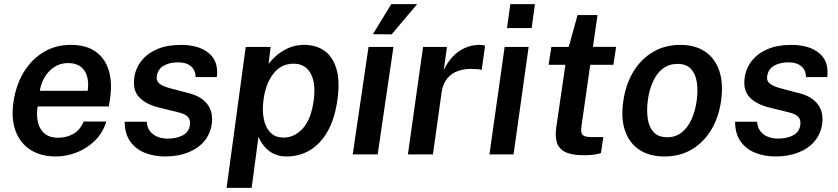

<svg xmlns="http://www.w3.org/2000/svg" viewBox="-20 -743 4034 924"><path d="M249 10Q177 10 127 -21.8Q77 -53.5 55 -112.5Q33 -171.5 45 -253Q56.5 -332.5 93.5 -394.2Q130.5 -456 188.5 -491.5Q246.5 -527 321 -527Q395 -527 440.5 -494.5Q486 -462 503.5 -403.8Q521 -345.5 509.5 -267.5L503.5 -230.5H161Q154.5 -186.5 163 -152.5Q171.5 -118.5 196 -99.2Q220.5 -80 260 -80Q301 -80 333.8 -99.2Q366.5 -118.5 382.5 -158H491.5Q475 -104 437 -66.5Q399 -29 349.5 -9.5Q300 10 249 10ZM171.5 -306H402Q407.5 -343.5 399.5 -373.8Q391.5 -404 368.8 -421.8Q346 -439.5 307.5 -439.5Q269.5 -439.5 240.5 -420Q211.5 -400.5 194 -369.8Q176.5 -339 171.5 -306Z M774.5 10Q722.5 10 678.2 -7.2Q634 -24.5 607.2 -61.5Q580.5 -98.5 580 -157H686Q688 -128.5 702.8 -110.5Q717.5 -92.5 739.5 -84.2Q761.5 -76 786 -76Q830.5 -76 860 -92Q889.5 -108 894 -141.5Q897.5 -166 884.2 -180.5Q871 -195 838 -202.5L747 -225Q685.5 -239.5 651.8 -273Q618 -306.5 626 -367.5Q632 -413.5 660 -449.5Q688 -485.5 735.8 -506.2Q783.5 -527 850 -527Q938 -527 985.5 -486.8Q1033 -446.5 1023.5 -372H921.5Q921 -405.5 898.8 -424.2Q876.5 -443 837 -443Q796 -443 767.5 -426.5Q739 -410 734.5 -376Q731 -352.5 749.2 -339Q767.5 -325.5 807 -316L892.5 -293.5Q929.5 -283.5 952.2 -266.5Q975 -249.5 986 -229.2Q997 -209 999.5 -187.8Q1002 -166.5 999.5 -148.5Q992.5 -98.5 962.8 -63.2Q933 -28 884.5 -9Q836 10 774.5 10Z M1070.5 161 1162.5 -517H1282.5L1272.5 -435.5Q1289.5 -458 1314.5 -479Q1339.5 -500 1372.2 -513.5Q1405 -527 1443.5 -527Q1501 -527 1541.2 -498.8Q1581.5 -470.5 1599 -412Q1616.5 -353.5 1604 -264Q1591.5 -172.5 1557 -111.5Q1522.5 -50.5 1471.8 -20.2Q1421 10 1359 10Q1331.5 10 1309.5 2Q1287.5 -6 1270.8 -20Q1254 -34 1242.5 -50.5Q1231 -67 1224 -85L1191 161ZM1345 -81Q1397 -81 1437.2 -124.8Q1477.5 -168.5 1490 -262Q1500.5 -343 1474.8 -389.8Q1449 -436.5 1392.5 -436.5Q1332 -436.5 1294.8 -387.2Q1257.5 -338 1248 -262Q1241.5 -213 1249.2 -171.8Q1257 -130.5 1280.8 -105.8Q1304.5 -81 1345 -81Z M1677.5 0 1753.5 -517H1873.5L1797.5 0ZM1864.5 -577.5 1774.5 -578.5 1863 -723H1987.5Z M1943 0 2016 -517H2131L2115.5 -405Q2133 -443.5 2159 -470.8Q2185 -498 2217.8 -512.5Q2250.5 -527 2286.5 -527Q2295.5 -527 2303 -526Q2310.5 -525 2314.5 -522.5L2298 -406Q2293 -408.5 2285 -409.5Q2277 -410.5 2271 -410.5Q2222.5 -414.5 2187.5 -402.8Q2152.5 -391 2132 -365Q2111.5 -339 2105.5 -300.5L2063.5 0Z M2335.5 0 2408.5 -517H2524L2451.5 0ZM2420 -608 2436 -723H2554.5L2538.5 -608Z M2789 4Q2729.5 4 2698.8 -12.2Q2668 -28.5 2659.5 -58.5Q2651 -88.5 2657 -130L2701 -431H2620L2633.5 -517H2717L2759.5 -670.5H2855.5L2833.5 -517.5H2945L2932 -431H2820.5L2778.5 -137Q2773.5 -102.5 2784.8 -93Q2796 -83.5 2822.5 -83.5H2883.5L2872 -6.5Q2862 -2.5 2842 0.8Q2822 4 2789 4Z M3177 10Q3106 10 3057.5 -21.8Q3009 -53.5 2988.2 -113Q2967.5 -172.5 2979.5 -256Q2991 -337 3028 -398Q3065 -459 3122.8 -493Q3180.5 -527 3254 -527Q3325.5 -527 3373.5 -494.5Q3421.5 -462 3441.8 -401.5Q3462 -341 3450 -256Q3438.5 -177.5 3402.5 -117.8Q3366.5 -58 3309.5 -24Q3252.5 10 3177 10ZM3192 -82.5Q3231.5 -82.5 3260.5 -105.5Q3289.5 -128.5 3307.8 -168.5Q3326 -208.5 3333 -259.5Q3339.5 -307 3333.5 -347Q3327.5 -387 3305.5 -411.2Q3283.5 -435.5 3240.5 -435.5Q3199.5 -435.5 3170.2 -413.2Q3141 -391 3122.8 -351.2Q3104.5 -311.5 3097.5 -259.5Q3091.5 -212.5 3097.2 -172.2Q3103 -132 3125.5 -107.2Q3148 -82.5 3192 -82.5Z M3712 10Q3660 10 3615.8 -7.2Q3571.5 -24.5 3544.8 -61.5Q3518 -98.5 3517.5 -157H3623.5Q3625.5 -128.5 3640.2 -110.5Q3655 -92.5 3677 -84.2Q3699 -76 3723.5 -76Q3768 -76 3797.5 -92Q3827 -108 3831.5 -141.5Q3835 -166 3821.8 -180.5Q3808.5 -195 3775.5 -202.5L3684.5 -225Q3623 -239.5 3589.2 -273Q3555.5 -306.5 3563.5 -367.5Q3569.5 -413.5 3597.5 -449.5Q3625.5 -485.5 3673.2 -506.2Q3721 -527 3787.5 -527Q3875.5 -527 3923 -486.8Q3970.5 -446.5 3961 -372H3859Q3858.5 -405.5 3836.2 -424.2Q3814 -443 3774.5 -443Q3733.5 -443 3705 -426.5Q3676.5 -410 3672 -376Q3668.5 -352.5 3686.8 -339Q3705 -325.5 3744.5 -316L3830 -293.5Q3867 -283.5 3889.8 -266.5Q3912.5 -249.5 3923.5 -229.2Q3934.5 -209 3937 -187.8Q3939.5 -166.5 3937 -148.5Q3930 -98.5 3900.2 -63.2Q3870.5 -28 3822 -9Q3773.5 10 3712 10Z"/></svg>

Font: Public Sans Thin SemiBold
Style: Italic
Weight: 600
Italic angle: -8°
Version: Version 2.001